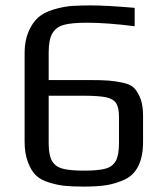

<svg xmlns="http://www.w3.org/2000/svg" viewBox="-20 -680 620 710"><path d="M162 -5Q131 -14 113 -31.5Q95 -49 83 -81Q71 -113 71 -156V-484Q71 -529 85.5 -563Q100 -597 123 -617Q143 -634 177 -644.5Q211 -655 245 -658Q283 -660 314 -660Q375 -660 478 -651V-583Q375 -596 301 -596Q245 -596 216 -588Q187 -580 173.5 -556.5Q160 -533 160 -486V-384H307Q357 -384 382 -382Q407 -380 435 -374Q463 -368 476.5 -354Q490 -340 500 -314Q509 -289 509 -251V-156Q509 -48 441 -16Q408 -1 375 4.5Q342 10 289 10Q245 10 218 7Q191 4 162 -5ZM420 -151V-248Q420 -281 410 -297.5Q400 -314 373 -320Q346 -326 290 -326H160V-151Q160 -107 172 -85.5Q184 -64 211 -56.5Q238 -49 291 -49Q344 -49 370.5 -56.5Q397 -64 408.5 -85.5Q420 -107 420 -151Z"/></svg>

Font: Play
Style: Regular
Weight: 400
Designer: Jonas Hecksher (Cyrillic expansion: Cyreal)
Foundry: Jonas Hecksher, Playtype, e-types AS
Version: Version 2.101; ttfautohint (v1.5.65-e2d9)